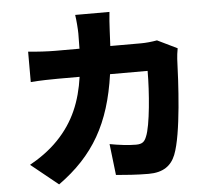

<svg xmlns="http://www.w3.org/2000/svg" viewBox="-58 -875 1115 993"><g transform="rotate(-5 500.0 -378.0)"><path d="M881 -593 778 -643C750 -638 720 -635 695 -635H535L539 -717C540 -741 543 -787 546 -811H368C372 -787 376 -736 376 -714L375 -635H250C212 -635 155 -638 109 -643V-485C155 -489 219 -490 250 -490H363C345 -364 303 -260 216 -170C170 -122 115 -85 68 -59L209 55C394 -78 485 -237 521 -490H716C716 -381 702 -207 678 -152C668 -127 657 -115 623 -115C585 -115 534 -121 487 -130L506 32C553 36 613 41 675 41C751 41 793 10 815 -45C857 -150 870 -423 874 -538C874 -548 878 -577 881 -593Z"/></g></svg>

Font: Noto Sans CJK TC Black
Style: Regular
Weight: 900
Designer: Ryoko NISHIZUKA 西塚涼子 (kana, bopomofo & ideographs); Paul D. Hunt (Latin, Greek & Cyrillic); Sandoll Communications 산돌커뮤니
Foundry: Adobe
Version: Version 2.004;hotconv 1.0.118;makeotfexe 2.5.65603